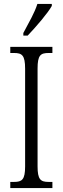

<svg xmlns="http://www.w3.org/2000/svg" viewBox="-20 -951 317 971"><path d="M98 -784V-771H120C163 -816 223 -886 242 -921V-931H169C155 -886 127 -839 98 -784ZM32 0H245V-31H226C185 -31 170 -43 170 -110V-604C170 -672 185 -683 226 -683H245V-714H32V-683H51C91 -683 107 -672 107 -604V-109C107 -42 91 -31 51 -31H32Z"/></svg>

Font: Noto Serif Armenian ExtraCondensed Light
Style: Regular
Weight: 300
Width: 2
Designer: Monotype Design Team
Foundry: Monotype Imaging Inc.
Version: Version 2.008